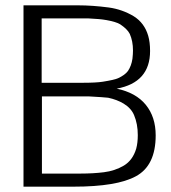

<svg xmlns="http://www.w3.org/2000/svg" viewBox="-20 -699 640 719"><path d="M68 0V-679H273Q326 -679 387 -671Q438 -664 481 -638Q521 -613 535 -565Q542 -541 542 -508Q542 -390 417 -367Q489 -352 526 -306.5Q563 -261 563 -192Q563 -79 489 -39Q418 0 256 0ZM137 -338V-49H282Q329 -49 369 -54Q410 -59 444 -79Q477 -99 490 -142Q496 -164 496 -193Q496 -235 482 -268Q471 -294 443 -311Q418 -326 385 -333Q368 -335 313 -338H274ZM136 -630V-389H241H289Q340 -389 365 -393Q409 -400 422 -406Q448 -418 459 -433Q472 -452 476 -479Q478 -497 478 -510Q478 -545 466 -572Q457 -590 430 -608Q416 -617 377 -624Q356 -628 312 -630H275Z"/></svg>

Font: Pavanam
Style: Regular
Weight: 400
Designer: Tharique Azeez
Foundry: Tharique Azeez
Version: Version 1.86; ttfautohint (v1.3) -l 8 -r 50 -G 200 -x 14 -D 